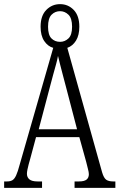

<svg xmlns="http://www.w3.org/2000/svg" viewBox="-20 -907 577 927"><path d="M0 0V-31H14Q30 -31 40 -37Q50 -43 58 -60.5Q66 -78 75 -112L237 -676Q211 -683 193.5 -709Q176 -735 176 -778Q176 -831 203.5 -859Q231 -887 270 -887Q309 -887 336 -859Q363 -831 363 -778Q363 -737 347 -711Q331 -685 305 -676L473 -75Q481 -48 492.5 -39.5Q504 -31 527 -31H537V0H340V-31H361Q387 -31 398 -40Q409 -49 409 -66Q409 -75 404.5 -92Q400 -109 396 -126L363 -245H154L125 -137Q122 -127 118.5 -114Q115 -101 112.5 -88.5Q110 -76 110 -68Q110 -51 122 -41Q134 -31 161 -31H183V0ZM167 -283H352L300 -482Q291 -516 283.5 -544.5Q276 -573 270 -596.5Q264 -620 260 -637Q257 -619 250.5 -596Q244 -573 237 -547.5Q230 -522 223 -495ZM270 -705Q293 -705 310.5 -721.5Q328 -738 328 -778Q328 -819 310.5 -836Q293 -853 270 -853Q246 -853 229 -836Q212 -819 212 -778Q212 -738 228.5 -721.5Q245 -705 270 -705Z"/></svg>

Font: Noto Serif Khmer ExtraCondensed Light
Style: Regular
Weight: 300
Width: 2
Designer: Danh Hong and the Monotype Design Team
Foundry: Monotype Imaging Inc.
Version: Version 2.004